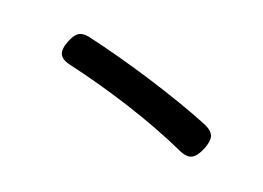

<svg xmlns="http://www.w3.org/2000/svg" viewBox="-57 -658 856 624"><g transform="rotate(-10 371.0 -346.0)"><path d="M530 -118Q511 -119 493 -145Q434 -227 352 -318Q268 -410 192 -480Q169 -501 171 -519Q173 -537 199 -557Q219 -573 234 -574Q250 -575 267 -560Q344 -489 433 -394Q527 -293 589 -213Q606 -190 602 -172Q598 -156 574 -137Q548 -117 530 -118Z"/></g></svg>

Font: GenSenRounded JP M
Style: Regular
Weight: 500
Version: Version 1.501;PS 1;hotconv 16.6.51;makeotf.lib2.5.65220